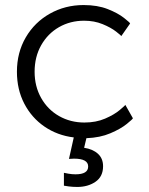

<svg xmlns="http://www.w3.org/2000/svg" viewBox="-20 -535 589 760"><path d="M322 12 313 50Q347 55 367.5 73.5Q388 92 388 123Q388 164 358 184.5Q328 205 286 205Q268 205 252.5 203Q237 201 233 200V149Q237 150 251 152.5Q265 155 279 155Q329 155 329 124Q329 93 273 93L253 94L272 9Q207 1 156 -34Q105 -69 76 -125Q47 -181 47 -251Q47 -327 82 -387Q117 -447 177.5 -481Q238 -515 311 -515Q366 -515 406.5 -499Q447 -483 471 -464Q495 -445 495 -442L460 -392Q460 -394 439.5 -410Q419 -426 386 -439.5Q353 -453 313 -453Q258 -453 213.5 -427.5Q169 -402 143 -356Q117 -310 117 -251Q117 -193 143 -147Q169 -101 214 -75.5Q259 -50 314 -50Q360 -50 396 -65.5Q432 -81 454 -99.5Q476 -118 476 -120L506 -67Q506 -64 482 -44.5Q458 -25 417 -7.5Q376 10 322 12Z"/></svg>

Font: Museo Sans Light
Style: Regular
Weight: 300
Designer: Jos Buivenga
Foundry: Jos Buivenga & Rosetta Type Foundry (extension, remastering)
Version: Version 3.600;PS 1.000;hotconv 1.0.88;makeotf.lib2.5.647800;